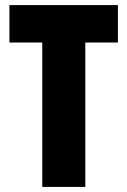

<svg xmlns="http://www.w3.org/2000/svg" viewBox="-20 -734 500 754"><path d="M315 0V-567H443V-714H17V-567H146V0Z"/></svg>

Font: Noto Sans Georgian ExtraCondensed Black
Style: Regular
Weight: 900
Width: 2
Designer: Monotype Design Team, Akaki Razmadze
Foundry: Google LLC
Version: Version 2.005